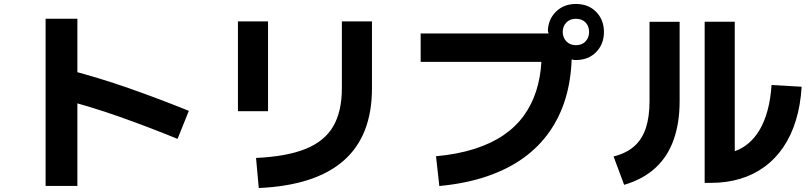

<svg xmlns="http://www.w3.org/2000/svg" viewBox="-20 -870 4040 957"><path d="M365.7 56.7H207.3V-776.7H365.7ZM921.3 -317.5 865 -177.8Q720.7 -236.8 574.5 -288.5Q428.3 -340.2 271.7 -380.3L309.3 -525.3Q470.8 -483.5 623 -430.1Q775.2 -376.7 921.3 -317.5Z M1316 -315.7H1166V-763.3H1316ZM1269.8 67.2 1256.2 -82.8Q1409.8 -89.8 1504.2 -128.2Q1598.5 -166.7 1641.3 -241Q1684 -315.3 1684 -429.8V-763.3H1834V-429.8Q1834 -193 1692.9 -69.3Q1551.8 54.5 1269.8 67.2Z M2169.8 57.2 2153.2 -91.2Q2262 -101.3 2345.7 -128.2Q2429.3 -155 2490.3 -196.7Q2551.2 -238.5 2591.2 -294Q2631.2 -349.5 2652.7 -417Q2674.2 -484.5 2678.5 -561.7H2076.7V-703.3H2714.5Q2712.8 -707.3 2711.8 -711.5Q2710.8 -715.7 2710.8 -719.8Q2714.2 -776.8 2753 -813.6Q2791.8 -850.3 2850.7 -850.3Q2912.7 -850.3 2951.5 -810.7Q2990.3 -771 2990.3 -710.7Q2990.3 -650.2 2951.5 -610.5Q2912.7 -570.8 2850.7 -570.8Q2844.8 -570.8 2839.7 -571.3Q2834.5 -571.8 2829.3 -573.7Q2825.8 -469.7 2798.7 -379.5Q2771.5 -289.3 2719.5 -214.4Q2667.5 -139.5 2589.9 -83.3Q2512.3 -27 2407.8 8.7Q2303.3 44.5 2169.8 57.2ZM2850.7 -644.8Q2881.5 -644.8 2898.9 -664Q2916.3 -683.2 2916.3 -710.7Q2916.3 -739 2898.9 -757.7Q2881.5 -776.3 2850.7 -776.3Q2820.7 -776.3 2802.8 -757.7Q2784.8 -739 2784.8 -710.7Q2784.8 -683.2 2802.8 -664Q2820.7 -644.8 2850.7 -644.8Z M3091 51.3 3038.3 -90Q3102.3 -106.3 3141.7 -141.3Q3181 -176.3 3199.3 -232.2Q3217.5 -288 3217.5 -366V-761.5H3367.5V-366Q3367.5 -257.3 3337.7 -173.4Q3308 -89.5 3246.9 -33.2Q3185.8 23.2 3091 51.3ZM3825.7 -446.3 3975.7 -437.7Q3970.2 -345.3 3946.9 -269.9Q3923.7 -194.5 3884.4 -136.5Q3845.2 -78.5 3791.2 -38.9Q3737.2 0.7 3669.9 21.1Q3602.7 41.5 3523.2 41.5H3492.3V-761.7H3642.3V-61L3564.8 -103.5Q3605.8 -103.5 3643.2 -116.7Q3680.5 -130 3711.9 -156.7Q3743.3 -183.5 3767.3 -224.5Q3791.2 -265.5 3806.1 -320.9Q3821 -376.3 3825.7 -446.3Z"/></svg>

Font: Murecho Thin
Style: Regular
Weight: 100
Designer: Neil Summerour
Foundry: Positype
Version: Version 1.010